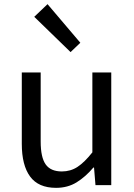

<svg xmlns="http://www.w3.org/2000/svg" viewBox="-20 -892 647 925"><path d="M250 13Q165 13 125 -41.5Q85 -96 85 -199V-543H176V-210Q176 -134 200 -100Q224 -66 278 -66Q320 -66 353.5 -88Q387 -110 425 -158V-543H516V0H440L433 -85H430Q392 -40 349 -13.5Q306 13 250 13ZM320 -641 145 -811 209 -872 367 -686Z"/></svg>

Font: Noto Sans CJK KR Regular (TTF)
Style: Regular
Weight: 400
Designer: Ryoko NISHIZUKA 西塚涼子 (kana & ideographs); Paul D. Hunt (Latin, Greek & Cyrillic); Wenlong ZHANG 张文龙 (bopomofo); Sandoll 
Foundry: Adobe Systems Incorporated
Version: Version 1.004;PS 1.004;hotconv 1.0.82;makeotf.lib2.5.63406